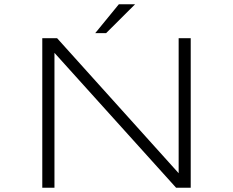

<svg xmlns="http://www.w3.org/2000/svg" viewBox="-20 -879 1090 899"><path d="M426 -724 536.5 -859H612.5L477 -724ZM816.5 -700H873V0H804.5L235 -631.5V0H178V-700H247.5L816.5 -68Z"/></svg>

Font: League Mono Extended UltraLight
Style: Regular
Weight: 200
Width: 9
Designer: Tyler Finck
Foundry: The League of Moveable Type / Tyler Finck
Version: Version 2.210